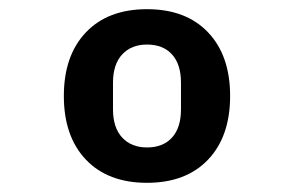

<svg xmlns="http://www.w3.org/2000/svg" viewBox="-20 -730 640 418"><path d="M300 -332Q215 -332 167 -382.5Q119 -433 119 -521Q119 -609 167 -659.5Q215 -710 300 -710Q385 -710 433 -659.5Q481 -609 481 -521Q481 -433 433 -382.5Q385 -332 300 -332ZM300 -409Q335 -409 354.5 -430.5Q374 -452 374 -492V-550Q374 -590 354.5 -611.5Q335 -633 300 -633Q266 -633 246 -611.5Q226 -590 226 -550V-492Q226 -452 246 -430.5Q266 -409 300 -409Z"/></svg>

Font: Lilex Nerd Font
Style: Bold
Weight: 700
Designer: Mike Abbink, Paul van der Laan, Pieter van Rosmalen, Mikhael Khrustik
Foundry: Mikhael Khrustik
Version: Version 2.400; ttfautohint (v1.8.4.7-5d5b);Nerd Fonts 3.3.0